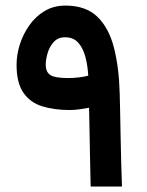

<svg xmlns="http://www.w3.org/2000/svg" viewBox="-20 -681 535 701"><path d="M234.4 -279.3Q178.2 -279.3 134.5 -292.7Q90.8 -306.2 65.7 -342Q40.5 -377.9 40.5 -444.8Q40.5 -480.5 52.2 -518.1Q64 -555.7 86.7 -588.1Q109.4 -620.6 142.6 -640.6Q175.8 -660.6 218.8 -660.6Q293.5 -660.6 335.7 -619.6Q377.9 -578.6 396.2 -506.3Q414.6 -434.1 417 -340.3Q418 -312.5 418.7 -270.5Q419.4 -228.5 420.4 -180.2Q421.4 -131.8 422.6 -85Q423.8 -38.1 425.3 0H311Q310.1 -48.3 308.8 -101.1Q307.6 -153.8 306.9 -202.6Q306.2 -251.5 305.2 -287.6Q287.6 -284.2 268.8 -281.7Q250 -279.3 234.4 -279.3ZM229.5 -396Q246.1 -396 267.8 -398.4Q289.6 -400.9 302.2 -404.8Q300.3 -440.4 292 -472.4Q283.7 -504.4 266.1 -524.7Q248.5 -544.9 217.8 -544.9Q191.4 -544.9 175.8 -527.3Q160.2 -509.8 153.6 -486.3Q147 -462.9 147 -444.8Q147 -418 163.8 -407Q180.7 -396 229.5 -396Z"/></svg>

Font: Vazirmatn FD NL SemiBold
Style: Regular
Weight: 600
Designer: Saber Rastikerdar
Foundry: Saber Rastikerdar
Version: Version 33.003